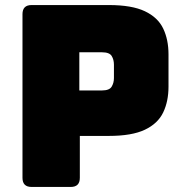

<svg xmlns="http://www.w3.org/2000/svg" viewBox="-20 -740 722 760"><path d="M260 0H105Q69 0 69 -36V-684Q69 -720 105 -720H411Q502 -720 553.5 -695.5Q605 -671 626 -627Q647 -583 647 -525V-397Q647 -339 626 -295Q605 -251 553.5 -226.5Q502 -202 411 -202H296V-36Q296 0 260 0ZM294 -533V-382H384Q413 -382 422 -397Q431 -412 431 -431V-484Q431 -504 422 -518.5Q413 -533 384 -533Z"/></svg>

Font: Bungee Tint
Style: Regular
Weight: 400
Designer: David Jonathan Ross
Foundry: David Jonathan Ross
Version: Version 2.001